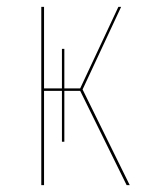

<svg xmlns="http://www.w3.org/2000/svg" viewBox="-20 -538 430 558"><path d="M357 0H348L213 -274H167V-126H160V-274H108V0H100V-518H108V-281H160V-396H167V-281H213L324 -518H332L220 -278Z"/></svg>

Font: Fira Sans Compressed Eight
Style: Regular
Weight: 100
Width: 1
Designer: bBox Type GmbH & Carrois Corporate GbR & Edenspiekermann AG
Foundry: bBox Type GmbH & Carrois Corporate GbR & Edenspiekermann AG
Version: Version 4.301